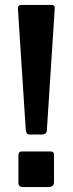

<svg xmlns="http://www.w3.org/2000/svg" viewBox="-20 -762 297 782"><path d="M200 -21Q200 0 176 0H74Q55 0 55 -18V-129Q55 -145 68 -145H187Q200 -145 200 -131ZM171 -234Q171 -223 165.5 -218.5Q160 -214 148 -214H104Q93 -214 90 -218Q87 -222 85 -232L53 -726Q52 -734 56 -738Q60 -742 66 -742H190Q204 -742 203 -728Z"/></svg>

Font: Libre Franklin SemiBold
Style: Regular
Weight: 600
Designer: Pablo Impallari, Rodrigo Fuenzalida, Nhung Nguyen
Foundry: Impallari Type
Version: Version 3.000